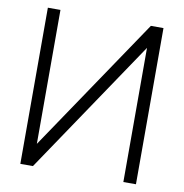

<svg xmlns="http://www.w3.org/2000/svg" viewBox="-81 -796 834 872"><g transform="rotate(10 336.5 -360.0)"><path d="M603 0H544.9V-618.7L127.9 0H69.8V-720.2H127.9V-102.5L544.9 -720.2H603Z"/></g></svg>

Font: Manrope Light
Style: Regular
Weight: 300
Designer: Mikhail Sharanda
Foundry: Mikhail Sharanda
Version: Version 4.505;FEAKit 1.0